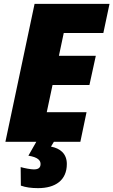

<svg xmlns="http://www.w3.org/2000/svg" viewBox="-20 -734 587 994"><path d="M8 0H168L127 72C177 80 190 97 190 115C190 135 178 143 155 143C140 143 107 137 87 131L88 227C113 236 142 240 177 240C267 240 326 199 326 115C326 61 291 34 244 25L259 0H396L428 -153H222L252 -294H443L476 -445H285L310 -563H515L547 -714H159Z"/></svg>

Font: Noto Sans SemiCondensed Black
Style: Italic
Weight: 900
Width: 4
Italic angle: -12°
Designer: Monotype Design Team
Foundry: Monotype Imaging Inc.
Version: Version 2.013